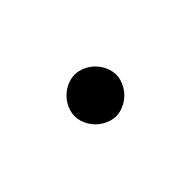

<svg xmlns="http://www.w3.org/2000/svg" viewBox="-31 -1001 163 163"><g transform="rotate(-45 50.0 -920.0)"><path d="M25 -920Q25 -914 28.5 -908Q32 -902 38 -898.5Q44 -895 50 -895Q56 -895 62 -898.5Q68 -902 71.5 -908Q75 -914 75 -920Q75 -926 71.5 -932Q68 -938 62 -941.5Q56 -945 50 -945Q44 -945 38 -941.5Q32 -938 28.5 -932Q25 -926 25 -920Z"/></g></svg>

Font: Linefont ExtraLight
Style: Regular
Weight: 250
Monospace: yes
Version: Version 3.002;gftools[0.9.33]